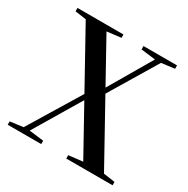

<svg xmlns="http://www.w3.org/2000/svg" viewBox="-152 -801 919 937"><g transform="rotate(30 307.5 -332.0)"><path d="M12 0V-19L89 -29H119L201 -19V0ZM68 0 278 -345 313 -323H295L286 -308L102 0ZM342 0V-19L454 -32H511L603 -19V0ZM336 -348 304 -371H320L328 -384L492 -664H526ZM437 0 69 -664H186L554 0ZM22 -645V-664H281V-645L172 -632H115ZM394 -645V-664H583V-645L505 -635H476Z"/></g></svg>

Font: Source Serif 4 60pt SemiBold
Style: Regular
Weight: 600
Version: Version 4.004;hotconv 1.0.116;makeotfexe 2.5.65601